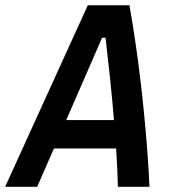

<svg xmlns="http://www.w3.org/2000/svg" viewBox="-48 -714 654 734"><path d="M-28.3 0 287.6 -693.8H446.8Q465.8 -587.4 481.4 -466.8Q497.1 -346.2 507.8 -225.8Q518.6 -105.5 523.4 0H402.8Q401.9 -33.7 400.1 -70.8Q398.4 -107.9 396 -146.5H158.2L94.2 0ZM205.1 -254.9H387.7Q380.9 -337.4 372.3 -418.7Q363.8 -500 355.5 -569.8H342.3Z"/></svg>

Font: Cascadia Code PL SemiBold
Style: Italic
Weight: 600
Italic angle: -10°
Monospace: yes
Designer: Aaron Bell
Foundry: Saja Typeworks
Version: Version 2404.023; ttfautohint (v1.8.4)